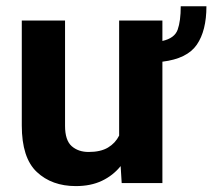

<svg xmlns="http://www.w3.org/2000/svg" viewBox="-20 -595 691 624"><path d="M567.4 -574.7H650.9Q650.9 -495.1 619.6 -449.7Q588.4 -404.3 507.8 -394.5V0H375.5L372.1 -55.2Q347.2 -24.4 311 -7.3Q274.9 9.8 226.6 9.8Q148.4 9.8 99.6 -36.1Q50.8 -82 50.8 -187V-528.3H191.4V-186Q191.4 -139.2 212.9 -120.1Q234.4 -101.1 268.1 -101.1Q307.1 -101.1 331.1 -115.5Q355 -129.9 367.2 -154.3V-528.3H507.8V-461.9Q547.4 -470.7 557.4 -498.5Q567.4 -526.4 567.4 -574.7Z"/></svg>

Font: Vazirmatn UI
Style: Bold
Weight: 700
Designer: Saber Rastikerdar
Foundry: Saber Rastikerdar
Version: Version 33.003